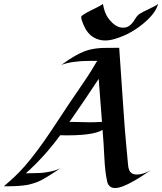

<svg xmlns="http://www.w3.org/2000/svg" viewBox="-28 -945 822 974"><path d="M103 -65.9Q108.4 -66.4 134 -66.4Q159.7 -66.4 177.7 -67.6Q195.8 -68.8 214.4 -72.3Q256.3 -79.1 280.8 -92.8Q194.3 -34.7 165.3 -23.4Q136.2 -12.2 115.2 -7.8Q73.7 0 10.7 0H-7.8L-6.3 -2Q9.8 -16.1 25.9 -30Q42 -43.9 69.3 -71.5Q96.7 -99.1 131.3 -142.8Q166 -186.5 198 -232.4Q230 -278.3 260.5 -325Q291 -371.6 322.8 -419.2Q354.5 -466.8 387.5 -514.4Q420.4 -562 437.5 -590.3Q454.6 -618.7 458 -624.8Q461.4 -630.9 466.3 -636.2H429.2Q337.9 -636.2 283.2 -615.7Q366.7 -676.8 420.9 -691.4Q457 -701.2 499 -701.9Q541 -702.6 576.7 -702.6Q586.9 -559.6 596.2 -418.2Q605.5 -276.9 613.3 -198.7Q621.1 -120.6 621.8 -107.4Q622.6 -94.2 627 -83.5Q635.7 -59.6 667 -59.6Q698.2 -59.6 736.8 -81.5Q721.2 -71.3 698.2 -55.9Q675.3 -40.5 649.9 -26.4Q588.4 8.8 556.6 8.8Q522.9 8.8 515.6 -24.4Q504.9 -71.3 501.2 -148.4Q497.6 -225.6 492.2 -286.1Q441.9 -254.9 277.3 -258.8Q198.7 -150.9 103 -65.9ZM427.2 -324.7Q458 -324.7 489.3 -326.7Q480 -439.9 472.7 -544.9Q402.8 -438.5 323.7 -325.2Q329.6 -326.7 331.1 -326.7ZM773.9 -925.3Q763.7 -883.8 714.4 -838.9Q642.6 -773.4 554.7 -747.6Q528.3 -739.7 506.3 -739.7Q484.4 -739.7 465.8 -746.6Q447.3 -753.4 432.6 -765.6Q402.8 -791 385.7 -845.7Q383.8 -853 383.8 -857.9Q383.8 -862.8 391.1 -868.2Q398.4 -873.5 409.7 -879.9Q420.9 -886.2 434.3 -892.8Q447.8 -899.4 460 -905.3Q487.3 -918.5 494.1 -925.3Q502 -878.4 521.2 -852.8Q540.5 -827.1 558.8 -815.9Q577.1 -804.7 594.5 -804.7Q611.8 -804.7 621.3 -810.1Q630.9 -815.4 638.7 -823.2Q648.9 -834 658.9 -851.1Q668.9 -868.2 683.6 -876.7Q698.2 -885.3 715.8 -893.6Q764.6 -916 773.9 -925.3Z"/></svg>

Font: Fondamento
Style: Italic
Weight: 400
Italic angle: -12°
Version: Version 1.000